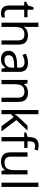

<svg xmlns="http://www.w3.org/2000/svg" viewBox="1548 -2354 815 3952"><g transform="rotate(90 1956.0 -377.5)"><path d="M264 -62Q284 -62 305 -65Q326 -68 339 -73V-6Q325 1 299 5.5Q273 10 249 10Q207 10 171.5 -4.5Q136 -19 114 -55Q92 -91 92 -156V-468H16V-510L93 -545L128 -659H180V-536H335V-468H180V-158Q180 -109 203.5 -85.5Q227 -62 264 -62Z M534 -760V-537Q534 -497 529 -462H535Q561 -503 605.5 -524Q650 -545 702 -545Q799 -545 848.5 -498.5Q898 -452 898 -349V0H811V-343Q811 -472 691 -472Q601 -472 567.5 -421.5Q534 -371 534 -277V0H446V-760Z M1267 -545Q1365 -545 1412 -502Q1459 -459 1459 -365V0H1395L1378 -76H1374Q1339 -32 1300 -11Q1261 10 1194 10Q1121 10 1073 -28.5Q1025 -67 1025 -149Q1025 -229 1088 -272.5Q1151 -316 1282 -320L1373 -323V-355Q1373 -422 1344 -448Q1315 -474 1262 -474Q1220 -474 1182 -461.5Q1144 -449 1111 -433L1084 -499Q1119 -518 1167 -531.5Q1215 -545 1267 -545ZM1372 -262 1293 -259Q1193 -255 1154.5 -227Q1116 -199 1116 -148Q1116 -103 1143.5 -82Q1171 -61 1214 -61Q1281 -61 1326.5 -98.5Q1372 -136 1372 -214Z M1883 -546Q1979 -546 2028 -499Q2077 -452 2077 -349V0H1990V-343Q1990 -472 1870 -472Q1781 -472 1747 -422Q1713 -372 1713 -278V0H1625V-536H1696L1709 -463H1714Q1740 -505 1786 -525.5Q1832 -546 1883 -546Z M2330 -760V-363Q2330 -347 2328.5 -321Q2327 -295 2326 -276H2330Q2336 -284 2348 -299Q2360 -314 2372.5 -329.5Q2385 -345 2394 -355L2565 -536H2668L2451 -307L2683 0H2577L2391 -250L2330 -197V0H2243V-760Z M3024 -468H2889V0H2801V-468H2707V-509L2801 -539V-570Q2801 -674 2846.5 -719.5Q2892 -765 2975 -765Q3006 -765 3033 -759.5Q3060 -754 3079 -747L3056 -678Q3040 -683 3019 -688Q2998 -693 2976 -693Q2932 -693 2910.5 -663.5Q2889 -634 2889 -571V-536H3024Z M3569 -536V0H3497L3484 -71H3480Q3454 -29 3408 -9.5Q3362 10 3310 10Q3213 10 3164 -36.5Q3115 -83 3115 -185V-536H3204V-191Q3204 -63 3323 -63Q3412 -63 3446.5 -113Q3481 -163 3481 -257V-536Z M3827 0H3739V-760H3827Z"/></g></svg>

Font: Apis
Style: Regular
Weight: 400
Designer: Monotype Design Team
Foundry: Monotype Imaging Inc.
Version: Version 2.000; build 0001